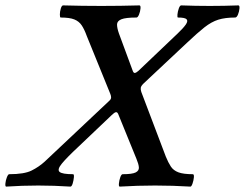

<svg xmlns="http://www.w3.org/2000/svg" viewBox="-63 -688 908 712"><path d="M-40 4Q-44 4 -43 -7.5Q-42 -19 -37.5 -30.5Q-33 -42 -29 -42Q27 -42 54 -55.5Q81 -69 102 -88L342 -314Q349 -320 349 -326.5Q349 -333 346 -340L259 -554Q250 -579 240 -594Q230 -609 212.5 -616Q195 -623 162 -623Q159 -623 159 -634Q159 -645 162.5 -656.5Q166 -668 171 -668Q206 -667 241.5 -666.5Q277 -666 313 -666Q348 -666 383.5 -666.5Q419 -667 454 -668Q459 -668 458 -656.5Q457 -645 452.5 -634Q448 -623 443 -623Q403 -623 387 -616.5Q371 -610 371 -597Q371 -584 378 -564L429 -426Q432 -417 437 -417.5Q442 -418 450 -425L596 -564Q617 -584 626 -597Q635 -610 629 -616.5Q623 -623 597 -623Q594 -623 595 -634Q596 -645 600 -656.5Q604 -668 609 -668Q635 -667 662 -666.5Q689 -666 715 -666Q741 -666 768 -666.5Q795 -667 821 -668Q826 -668 825 -656.5Q824 -645 819.5 -634Q815 -623 809 -623Q772 -623 746.5 -615Q721 -607 695 -586.5Q669 -566 630 -529L469 -378Q460 -369 459 -362.5Q458 -356 461 -347L552 -107Q561 -85 570.5 -70.5Q580 -56 598.5 -49Q617 -42 652 -42Q657 -42 656 -30.5Q655 -19 651 -7.5Q647 4 643 4Q610 2 577.5 1Q545 0 512 0Q479 0 446.5 1Q414 2 381 4Q377 4 378 -7.5Q379 -19 383 -30.5Q387 -42 392 -42Q427 -42 440 -48.5Q453 -55 452 -67.5Q451 -80 443 -99L377 -261Q373 -273 367 -272Q361 -271 351 -261L229 -145Q185 -104 166.5 -81.5Q148 -59 158 -50.5Q168 -42 208 -42Q212 -42 211 -30.5Q210 -19 206.5 -7.5Q203 4 198 4Q168 2 138 1Q108 0 79 0Q49 0 19 1Q-11 2 -40 4Z"/></svg>

Font: Junicode VF
Style: Italic
Weight: 400
Italic angle: -11°
Designer: Peter S. Baker
Version: Version 2.209